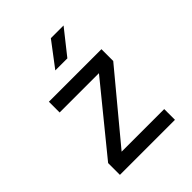

<svg xmlns="http://www.w3.org/2000/svg" viewBox="-218 -910 1036 1036"><g transform="rotate(-45 300.0 -392.5)"><path d="M90 0V-90L398 -468H98V-550H499V-460L185 -82H510V0ZM242 -645 348 -785H445L334 -645Z"/></g></svg>

Font: Liga JetBrainsMono Nerd Font
Style: Regular
Weight: 400
Designer: Philipp Nurullin, Konstantin Bulenkov
Foundry: JetBrains
Version: Version 2.225; ttfautohint (v1.8.3)